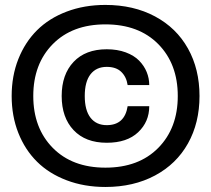

<svg xmlns="http://www.w3.org/2000/svg" viewBox="-20 -742 849 772"><path d="M403.8 9.8Q318.8 9.8 248 -17.1Q177.2 -43.9 128.9 -91.8Q80.6 -139.6 53.7 -207.5Q26.9 -275.4 26.9 -356Q26.9 -436.5 53.7 -504.4Q80.6 -572.3 128.9 -620.4Q177.2 -668.5 248 -695.3Q318.8 -722.2 403.8 -722.2Q517.1 -722.2 603.3 -676Q689.5 -629.9 735.8 -546.9Q782.2 -463.9 782.2 -356Q782.2 -248 735.8 -165.3Q689.5 -82.5 603.3 -36.4Q517.1 9.8 403.8 9.8ZM403.8 -67.9Q538.1 -67.9 616.5 -147.5Q694.8 -227.1 694.8 -356Q694.8 -484.9 616.5 -564.5Q538.1 -644 403.8 -644Q270.5 -644 192.1 -564.5Q113.8 -484.9 113.8 -356Q113.8 -227.1 192.1 -147.5Q270.5 -67.9 403.8 -67.9ZM409.2 -168Q323.7 -168 275.9 -218.8Q228 -269.5 228 -356Q228 -442.4 275.9 -493.2Q323.7 -543.9 409.2 -543.9Q451.7 -543.9 485.4 -531.5Q519 -519 539.3 -498.3Q559.6 -477.5 569.8 -452.4Q580.1 -427.2 580.1 -399.9H493.2Q488.3 -433.1 467.5 -453.1Q446.8 -473.1 409.2 -473.1Q367.2 -473.1 344 -443.4Q320.8 -413.6 320.8 -356Q320.8 -298.3 344 -268.6Q367.2 -238.8 409.2 -238.8Q481.4 -238.8 493.2 -314.9H580.1Q580.1 -252.4 535.4 -210.2Q490.7 -168 409.2 -168Z"/></svg>

Font: Creato Display
Style: Bold
Weight: 700
Version: Version 1.000